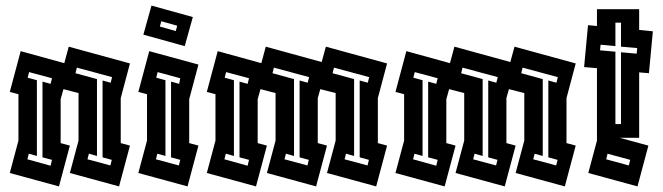

<svg xmlns="http://www.w3.org/2000/svg" viewBox="-20 -667 2371 687"><path d="M15 -48 46 -164V-330L15 -338L54 -484L210 -441L226 -500L445 -440L412 -316V-155L445 -146L406 0L230 -48L261 -164V-334L207 -348L197 -312V-155L230 -146L191 0ZM327 -109 298 -117 293 -97 375 -75 380 -95 347 -104V-379L376 -371L381 -391L255 -425L250 -405L327 -384ZM112 -109 83 -117 78 -97 161 -74 166 -95 132 -104V-375L161 -367L166 -387L84 -409L79 -389L112 -380Z M475 -48 506 -164V-330L475 -338L514 -484L690 -436L657 -312V-155L690 -146L651 0ZM572 -109 543 -117 538 -97 620 -75 625 -95 592 -104V-375L621 -367L625 -387L544 -409L539 -389L572 -380ZM641 -502 493 -543 522 -647 670 -606ZM552 -572 609 -556 614 -575 557 -591Z M720 -48 751 -164V-330L720 -338L759 -484L915 -441L931 -500L1131 -445L1146 -500L1365 -440L1332 -316V-155L1365 -146L1326 0L1150 -48L1181 -164V-334L1126 -348L1117 -316V-155L1150 -146L1111 0L935 -48L966 -164V-334L912 -348L902 -312V-155L935 -146L896 0ZM1032 -109 1003 -117 998 -97 1080 -75 1085 -95 1052 -104V-379L1081 -371L1086 -391L960 -425L955 -405L1032 -384ZM1247 -109 1218 -117 1213 -97 1295 -75 1300 -95 1267 -104V-379L1296 -371L1301 -391L1175 -425L1170 -405L1247 -384ZM817 -109 788 -117 783 -97 866 -74 871 -95 837 -104V-375L866 -367L871 -387L789 -409L784 -389L817 -380Z M1395 -48 1426 -164V-330L1395 -338L1434 -484L1590 -441L1606 -500L1806 -445L1821 -500L2040 -440L2007 -316V-155L2040 -146L2001 0L1825 -48L1856 -164V-334L1801 -348L1792 -316V-155L1825 -146L1786 0L1610 -48L1641 -164V-334L1587 -348L1577 -312V-155L1610 -146L1571 0ZM1707 -109 1678 -117 1673 -97 1755 -75 1760 -95 1727 -104V-379L1756 -371L1761 -391L1635 -425L1630 -405L1707 -384ZM1922 -109 1893 -117 1888 -97 1970 -75 1975 -95 1942 -104V-379L1971 -371L1976 -391L1850 -425L1845 -405L1922 -384ZM1492 -109 1463 -117 1458 -97 1541 -74 1546 -95 1512 -104V-375L1541 -367L1546 -387L1464 -409L1459 -389L1492 -380Z M2261 0 2085 -48 2116 -164V-423L2070 -427L2084 -577L2116 -574V-634H2267V-560L2316 -555L2302 -405L2267 -408V-174H2197L2300 -146ZM2127 -487 2182 -482V-223H2202V-480L2258 -475L2260 -495L2202 -500V-586H2182V-502L2129 -507ZM2149 -97 2230 -75 2235 -95 2154 -117Z"/></svg>

Font: Blaka Hollow
Style: Regular
Weight: 400
Designer: Mohamed Gaber
Foundry: Kief Type Foundry
Version: Version 1.003; ttfautohint (v1.8.4.7-5d5b)